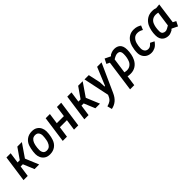

<svg xmlns="http://www.w3.org/2000/svg" viewBox="307 -1870 3444 3444"><g transform="rotate(-45 2028.5 -148.5)"><path d="M42 0 113 -504H220L191 -300H247L389 -504H504L322 -239L318 -291L439 0H322L235 -210H179L149 0Z M707 11Q644 11 603 -16.5Q562 -44 542 -87.5Q522 -131 522 -179Q522 -207 526 -240.5Q530 -274 537 -306.5Q544 -339 553 -365Q577 -434 632.5 -474.5Q688 -515 767 -515Q831 -515 872 -487.5Q913 -460 933 -417Q953 -374 953 -325Q953 -298 949.5 -264Q946 -230 938.5 -198Q931 -166 922 -140Q898 -70 842.5 -29.5Q787 11 707 11ZM714 -79Q757 -79 784 -102Q811 -125 826 -166Q834 -183 839.5 -210.5Q845 -238 848.5 -267.5Q852 -297 852 -320Q852 -363 830 -394Q808 -425 760 -425Q718 -425 691 -402Q664 -379 649 -339Q642 -321 636 -294.5Q630 -268 627 -239Q624 -210 624 -184Q624 -141 645 -110Q666 -79 714 -79Z M1037 0 1108 -504H1215L1186 -300H1366L1394 -504H1502L1431 0H1323L1353 -210H1174L1144 0Z M1585 0 1656 -504H1763L1734 -300H1790L1932 -504H2047L1865 -239L1861 -291L1982 0H1865L1778 -210H1722L1692 0Z M2065 218 2042 128Q2095 114 2128.5 90.5Q2162 67 2182 22L2197 -10L2093 -504H2202L2252 -275L2257 -166Q2258 -158 2263.5 -158Q2269 -158 2273 -166L2413 -504H2525L2286 27Q2249 112 2194 158Q2139 204 2065 218Z M2545 200 2627 -394 2567 -423 2613 -514 2713 -465Q2722 -460 2728 -467L2743 -483Q2767 -495 2784.5 -501.5Q2802 -508 2818.5 -511Q2835 -514 2856 -514Q2883 -514 2910.5 -506.5Q2938 -499 2961.5 -480Q2985 -461 2999 -426.5Q3013 -392 3013 -338Q3013 -282 3002 -227Q2991 -172 2967 -124Q2935 -61 2879.5 -25.5Q2824 10 2752 10Q2739 10 2727 9Q2715 8 2699 7L2679 2L2651 200ZM2748 -80Q2795 -80 2829.5 -103.5Q2864 -127 2881 -164Q2897 -200 2905 -240.5Q2913 -281 2913 -327Q2913 -365 2902.5 -385Q2892 -405 2875 -411.5Q2858 -418 2838 -418Q2817 -418 2792.5 -408.5Q2768 -399 2730 -376L2689 -88Q2723 -80 2748 -80Z M3283 10Q3224 10 3182 -15.5Q3140 -41 3118.5 -83.5Q3097 -126 3098 -177Q3098 -214 3103.5 -251Q3109 -288 3119 -326Q3135 -383 3166.5 -425Q3198 -467 3243 -490.5Q3288 -514 3344 -514Q3393 -514 3428 -502.5Q3463 -491 3495 -471L3461 -390Q3436 -405 3410 -414Q3384 -423 3351 -423Q3297 -423 3263 -389Q3229 -355 3214 -301Q3206 -272 3202.5 -245Q3199 -218 3198 -188Q3197 -157 3207.5 -132.5Q3218 -108 3238.5 -93.5Q3259 -79 3291 -79Q3306 -79 3320.5 -84Q3335 -89 3351.5 -101.5Q3368 -114 3389 -137L3465 -98Q3420 -34 3374 -12Q3328 10 3283 10Z M3714 10Q3688 10 3659.5 2Q3631 -6 3606.5 -25.5Q3582 -45 3566.5 -79Q3551 -113 3551 -165Q3551 -222 3562.5 -277Q3574 -332 3597 -380Q3630 -443 3685.5 -478.5Q3741 -514 3812 -514Q3826 -514 3838 -513.5Q3850 -513 3865 -511L3902 -500Q3909 -499 3918 -500L3992 -508L3938 -110L3997 -80L3952 10L3848 -41Q3839 -46 3834 -39L3818 -22Q3792 -10 3775.5 -2.5Q3759 5 3745 7.5Q3731 10 3714 10ZM3730 -86Q3742 -86 3753.5 -89Q3765 -92 3784 -102Q3803 -112 3835 -131L3875 -416Q3841 -423 3816 -423Q3769 -423 3734.5 -400.5Q3700 -378 3683 -340Q3667 -305 3659.5 -263Q3652 -221 3652 -168Q3652 -123 3675 -104.5Q3698 -86 3730 -86Z"/></g></svg>

Font: Finlandica Medium
Style: Italic
Weight: 500
Italic angle: -8°
Designer: Niklas Ekholm, Juho Hiilivirta, Jaakko Suomalainen
Foundry: Helsinki Type Studio
Version: Version 1.063